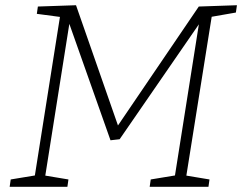

<svg xmlns="http://www.w3.org/2000/svg" viewBox="-20 -715 927 735"><path d="M883 -667 780 -649 792 -661 692 -34 686 -44 782 -28 778 0H553L557 -28L660 -45L648 -32L744 -639L751 -636L438 -182L403 -178L240 -639L248 -640L152 -34L146 -44L242 -28L238 0H17L21 -28L124 -45L112 -34L211 -660L219 -649L121 -662L125 -690L271 -695L435 -225H425L741 -690L887 -695Z"/></svg>

Font: Bitter Thin Light
Style: Italic
Weight: 300
Italic angle: -9°
Version: Version 2.002